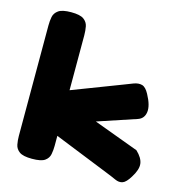

<svg xmlns="http://www.w3.org/2000/svg" viewBox="-109 -828 884 935"><g transform="rotate(15 333.0 -360.5)"><path d="M616 -163Q648 -133 651.5 -104Q655 -75 629 -34Q609 -1 591.5 5Q574 11 553.5 1.5Q533 -8 500 -21L226 -131V-81Q226 -59 222 -38Q218 -17 199.5 -4Q181 9 135 9Q90 9 71.5 -4.5Q53 -18 49 -39Q45 -60 45 -82V-639Q45 -662 49 -682.5Q53 -703 72 -716.5Q91 -730 136 -730Q181 -730 199.5 -716.5Q218 -703 222 -682Q226 -661 226 -638V-361L466 -453Q496 -465 519 -473.5Q542 -482 560.5 -477Q579 -472 595 -442Q624 -389 619 -355.5Q614 -322 584 -312L389 -247Z"/></g></svg>

Font: Fredoka Expanded
Style: Bold
Weight: 700
Width: 7
Designer: Ben Nathan
Foundry: Milena B. Brandão, Ben Nathan
Version: Version 2.001